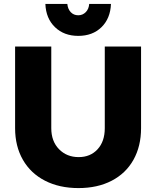

<svg xmlns="http://www.w3.org/2000/svg" viewBox="-20 -936 789 969"><path d="M56.2 0ZM377 -143.1Q436 -143.1 472.4 -182.6Q508.8 -222.2 508.8 -289.1V-701.2H691.9V-289.1Q691.9 -198.2 653.6 -129.6Q615.2 -61 543.7 -23.9Q472.2 13.2 376 13.2Q279.8 13.2 207.3 -23.9Q134.8 -61 95.5 -129.6Q56.2 -198.2 56.2 -289.1V-701.2H238.8V-289.1Q238.8 -223.1 277.8 -183.1Q316.9 -143.1 377 -143.1ZM375 -858.9Q397 -858.9 412.6 -874.5Q428.2 -890.1 430.2 -916H540Q537.1 -842.8 492.2 -798.8Q447.3 -754.9 375 -754.9Q303.2 -754.9 257.6 -798.8Q211.9 -842.8 209 -916H319.8Q322.3 -890.1 337.2 -874.5Q352.1 -858.9 375 -858.9Z"/></svg>

Font: Argentum Sans
Style: Bold
Weight: 700
Designer: Julieta Ulanovsky (Modified by Cristiano Sobral)
Foundry: Julieta Ulanovsky
Version: Version 1.000; ttfautohint (v1.5.65-e2d9)